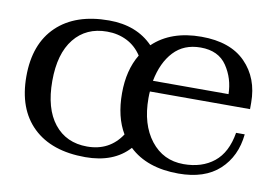

<svg xmlns="http://www.w3.org/2000/svg" viewBox="-59 -574 975 678"><g transform="rotate(10 428.5 -235.0)"><path d="M467 -258Q466 -250 466 -234Q466 -140 510.5 -83Q555 -26 628 -26Q694 -26 737 -60.5Q780 -95 792 -167H823Q815 -87 762.5 -38.5Q710 10 616 10Q503 10 439 -51Q384 10 282 10Q161 10 94.5 -54Q28 -118 28 -235Q28 -352 95 -416Q162 -480 282 -480Q381 -480 440 -419Q504 -480 613 -480Q717 -480 771.5 -424.5Q826 -369 826 -281V-258ZM471 -297H742Q741 -353 711 -397.5Q681 -442 617 -442Q557 -442 520.5 -403Q484 -364 471 -297ZM405 -93Q371 -150 371 -235Q371 -318 406 -376Q385 -408 353 -424Q321 -440 282 -440Q207 -440 164 -386.5Q121 -333 121 -235Q121 -136 164 -82Q207 -28 282 -28Q362 -28 405 -93Z"/></g></svg>

Font: TavirajRegular
Style: Regular
Weight: 400
Designer: Katatrad Team
Foundry: CadsonDemak
Version: Version 1.000